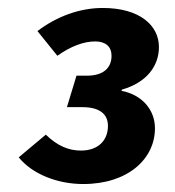

<svg xmlns="http://www.w3.org/2000/svg" viewBox="-20 -770 440 482"><path d="M124 -630C158 -654 190 -666 219 -666C245 -666 260 -653 260 -630C260 -599 239 -580 198 -580H172L148 -501H187C232 -501 251 -482 251 -454C251 -418 227 -392 183 -392C152 -392 124 -404 95 -432L27 -375C61 -333 124 -308 189 -308C301 -308 369 -371 369 -448C369 -494 337 -532 285 -542L286 -545C349 -563 379 -605 379 -652C379 -706 331 -750 238 -750C180 -750 123 -729 74 -692Z"/></svg>

Font: Fira Sans OT
Style: Bold Italic
Weight: 700
Italic angle: -8°
Designer: Carrois Corporate & Edenspiekermann
Foundry: Carrois Corporate GbR & Edenspiekermann AG
Version: Version 2.001